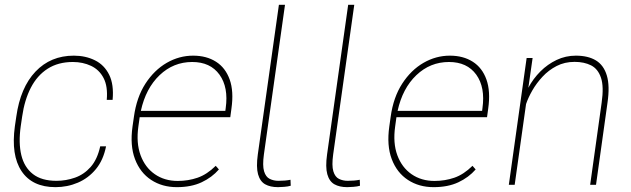

<svg xmlns="http://www.w3.org/2000/svg" viewBox="-20 -770 2630 800"><path d="M397.5 -160.2H421.9Q410.6 -103 379.6 -65.4Q348.6 -27.8 304.7 -9Q260.7 9.8 211.4 9.8Q114.3 9.8 69.8 -56.9Q25.4 -123.5 42 -244.1L47.9 -284.2Q64.9 -405.3 127.9 -471.7Q190.9 -538.1 287.6 -538.1Q336.4 -538.1 375.5 -518.8Q414.6 -499.5 434.8 -458.7Q455.1 -418 449.2 -354H424.8Q429.7 -410.2 411.6 -444.8Q393.6 -479.5 359.4 -495.6Q325.2 -511.7 283.7 -511.7Q222.2 -511.7 178.5 -483.6Q134.8 -455.6 108.4 -404.3Q82 -353 72.3 -284.2L66.4 -244.1Q56.6 -174.8 68.8 -123.8Q81.1 -72.8 117.2 -44.7Q153.3 -16.6 215.3 -16.6Q254.9 -16.6 292.5 -29.8Q330.1 -43 357.9 -74.5Q385.7 -106 397.5 -160.2Z M939.5 -281.7H562L556.6 -243.2Q546.9 -174.3 565.7 -123.3Q584.5 -72.3 625 -44.2Q665.5 -16.1 720.7 -16.1Q764.2 -16.1 803.2 -29.5Q842.3 -43 878.9 -79.1L892.1 -64Q863.3 -30.8 820.1 -10.5Q776.9 9.8 716.8 9.8Q655.8 9.8 609.9 -20.3Q564 -50.3 542.5 -106.9Q521 -163.6 532.2 -243.2L538.1 -284.2Q549.3 -364.7 585.9 -421.4Q622.6 -478 674.6 -508.1Q726.6 -538.1 784.7 -538.1Q840.3 -538.1 879.9 -512.9Q919.4 -487.8 937 -438.7Q954.6 -389.6 944.3 -317.4ZM780.8 -511.7Q702.6 -511.7 645 -456.8Q587.4 -401.9 566.9 -308.1H918.9L920.4 -319.3Q932.6 -406.2 894.5 -459Q856.4 -511.7 780.8 -511.7Z M1167.5 -750 1079.6 -126.5Q1073.2 -80.1 1080.3 -56.4Q1087.4 -32.7 1103.8 -24.7Q1120.1 -16.6 1140.1 -16.6Q1168.9 -16.6 1190.4 -21L1191.4 3.9Q1180.2 7.3 1164.1 8.5Q1147.9 9.8 1138.2 9.8Q1106 9.8 1084.7 -2.2Q1063.5 -14.2 1055.2 -43.9Q1046.9 -73.7 1054.2 -126.5L1142.1 -750Z M1456.1 -750 1368.2 -126.5Q1361.8 -80.1 1368.9 -56.4Q1376 -32.7 1392.3 -24.7Q1408.7 -16.6 1428.7 -16.6Q1457.5 -16.6 1479 -21L1480 3.9Q1468.8 7.3 1452.6 8.5Q1436.5 9.8 1426.8 9.8Q1394.5 9.8 1373.3 -2.2Q1352.1 -14.2 1343.8 -43.9Q1335.4 -73.7 1342.8 -126.5L1430.7 -750Z M2009.3 -281.7H1631.8L1626.5 -243.2Q1616.7 -174.3 1635.5 -123.3Q1654.3 -72.3 1694.8 -44.2Q1735.4 -16.1 1790.5 -16.1Q1834 -16.1 1873 -29.5Q1912.1 -43 1948.7 -79.1L1961.9 -64Q1933.1 -30.8 1889.9 -10.5Q1846.7 9.8 1786.6 9.8Q1725.6 9.8 1679.7 -20.3Q1633.8 -50.3 1612.3 -106.9Q1590.8 -163.6 1602.1 -243.2L1607.9 -284.2Q1619.1 -364.7 1655.8 -421.4Q1692.4 -478 1744.4 -508.1Q1796.4 -538.1 1854.5 -538.1Q1910.2 -538.1 1949.7 -512.9Q1989.3 -487.8 2006.8 -438.7Q2024.4 -389.6 2014.2 -317.4ZM1850.6 -511.7Q1772.5 -511.7 1714.8 -456.8Q1657.2 -401.9 1636.7 -308.1H1988.8L1990.2 -319.3Q2002.4 -406.2 1964.4 -459Q1926.3 -511.7 1850.6 -511.7Z M2379.4 -538.1Q2430.2 -538.1 2462.9 -518.3Q2495.6 -498.5 2508.5 -455.3Q2521.5 -412.1 2511.2 -341.8L2463.4 0H2439L2486.8 -341.8Q2496.6 -409.2 2484.1 -446Q2471.7 -482.9 2442.9 -497.6Q2414.1 -512.2 2374 -512.2Q2332.5 -512.2 2299.1 -494.9Q2265.6 -477.5 2240.5 -450.4Q2215.3 -423.3 2198 -393.1Q2180.7 -362.8 2171.9 -336.4L2124.5 0H2100.1L2174.3 -528.3H2199.2L2183.1 -415.5L2181.2 -404.3Q2201.7 -442.4 2231.7 -472.4Q2261.7 -502.4 2299.3 -520.3Q2336.9 -538.1 2379.4 -538.1Z"/></svg>

Font: Robert Sans Thin
Style: Italic
Weight: 100
Italic angle: -8°
Designer: Christian Robertson (extended by Adam Twardoch)
Foundry: Google
Version: Version 12.135;April 2, 2019;FontCreator 11.5.0.2425 64-bit;